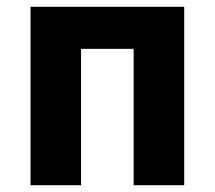

<svg xmlns="http://www.w3.org/2000/svg" viewBox="-20 -546 633 566"><path d="M70 0V-526H523V0H374V-402H219V0Z"/></svg>

Font: Ubuntu Sans ExtraBold
Style: Regular
Weight: 800
Designer: Dalton Maag Ltd
Foundry: Dalton Maag Ltd
Version: Version 1.006; ttfautohint (v1.8.4.7-5d5b)